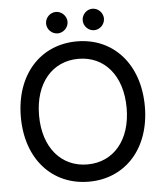

<svg xmlns="http://www.w3.org/2000/svg" viewBox="-59 -931 848 998"><g transform="rotate(-5 365.0 -432.0)"><path d="M365 15C554 15 688 -129 688 -350C688 -572 554 -717 365 -717C175 -717 41 -572 41 -350C41 -129 175 15 365 15ZM136 -350C136 -519 229 -626 365 -626C501 -626 593 -519 593 -350C593 -182 501 -75 365 -75C229 -75 136 -182 136 -350ZM214 -823C214 -793 239 -767 270 -767C300 -767 326 -793 326 -823C326 -853 300 -879 270 -879C239 -879 214 -853 214 -823ZM405 -823C405 -793 430 -767 460 -767C491 -767 516 -793 516 -823C516 -853 491 -879 460 -879C430 -879 405 -853 405 -823Z"/></g></svg>

Font: 寒蝉半圆体
Style: Regular
Weight: 400
Designer: Yoshimichi Ohira & Warren
Foundry: ChillType
Version: Version 1.800;Glyphs 3.1.1 (3135)